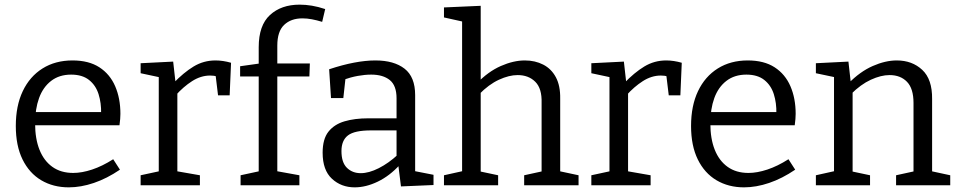

<svg xmlns="http://www.w3.org/2000/svg" viewBox="-20 -797 4125 826"><path d="M276 9Q209 9 157.5 -21.5Q106 -52 77 -111Q48 -170 48 -255Q48 -342 78 -405Q108 -468 163 -502.5Q218 -537 292 -537Q362 -537 407.5 -507.5Q453 -478 475.5 -426Q498 -374 498 -307Q498 -296 497 -285Q496 -274 494 -258H109V-315H424L415 -309Q416 -354 404 -392Q392 -430 363 -453Q334 -476 286 -476Q235 -476 200 -449Q165 -422 148 -375Q131 -328 131 -266Q131 -200 150 -152.5Q169 -105 205.5 -79Q242 -53 295 -53Q332 -53 376 -67.5Q420 -82 467 -112L496 -67Q440 -29 384 -10Q328 9 276 9Z M585 0V-43L673 -62L663 -47V-478L674 -463L585 -482V-525L725 -532L736 -434L725 -438Q770 -485 813 -511Q856 -537 907 -537Q939 -537 974 -527L968 -387H918L906 -486L915 -468Q908 -470 900 -471Q892 -472 884 -472Q844 -472 806.5 -448Q769 -424 735 -386L743 -410V-47L731 -62L840 -43V0Z M1015 0V-43L1103 -62L1093 -50V-479L1103 -468H1013V-512L1105 -525L1093 -510V-594Q1093 -688 1141.5 -732.5Q1190 -777 1269 -777Q1295 -777 1322 -772.5Q1349 -768 1379 -758L1366 -703Q1343 -710 1322 -714Q1301 -718 1281 -718Q1232 -718 1202.5 -690Q1173 -662 1173 -601V-510L1160 -524H1313L1311 -468H1163L1173 -479V-51L1163 -62L1268 -43V0Z M1766 -45 1753 -63 1845 -45V-1L1705 5L1693 -91L1700 -88Q1656 -40 1605 -15.5Q1554 9 1506 9Q1448 9 1408 -28Q1368 -65 1368 -140Q1368 -199 1393 -230.5Q1418 -262 1462 -275Q1506 -288 1564 -288H1695L1686 -278V-374Q1686 -429 1657 -452.5Q1628 -476 1577 -476Q1550 -476 1519.5 -470.5Q1489 -465 1455 -453L1467 -466L1457 -375H1404L1396 -499Q1453 -518 1503 -527.5Q1553 -537 1595 -537Q1675 -537 1720.5 -501.5Q1766 -466 1766 -388ZM1449 -147Q1449 -98 1472.5 -75Q1496 -52 1532 -52Q1567 -52 1609.5 -73.5Q1652 -95 1692 -132L1686 -111V-245L1695 -236H1576Q1505 -236 1477 -214.5Q1449 -193 1449 -147Z M1890 0V-43L1980 -63L1968 -48V-718L1980 -702L1890 -722V-765L2048 -772V-434L2031 -438Q2080 -489 2134.5 -513Q2189 -537 2238 -537Q2282 -537 2317 -519Q2352 -501 2371.5 -464.5Q2391 -428 2390 -372V-48L2380 -62L2469 -43V0H2235V-43L2322 -62L2310 -47V-354Q2312 -416 2283 -445Q2254 -474 2207 -474Q2170 -474 2126.5 -454Q2083 -434 2041 -391L2048 -408V-47L2038 -61L2123 -43V0Z M2524 0V-43L2612 -62L2602 -47V-478L2613 -463L2524 -482V-525L2664 -532L2675 -434L2664 -438Q2709 -485 2752 -511Q2795 -537 2846 -537Q2878 -537 2913 -527L2907 -387H2857L2845 -486L2854 -468Q2847 -470 2839 -471Q2831 -472 2823 -472Q2783 -472 2745.5 -448Q2708 -424 2674 -386L2682 -410V-47L2670 -62L2779 -43V0Z M3181 9Q3114 9 3062.5 -21.5Q3011 -52 2982 -111Q2953 -170 2953 -255Q2953 -342 2983 -405Q3013 -468 3068 -502.5Q3123 -537 3197 -537Q3267 -537 3312.5 -507.5Q3358 -478 3380.5 -426Q3403 -374 3403 -307Q3403 -296 3402 -285Q3401 -274 3399 -258H3014V-315H3329L3320 -309Q3321 -354 3309 -392Q3297 -430 3268 -453Q3239 -476 3191 -476Q3140 -476 3105 -449Q3070 -422 3053 -375Q3036 -328 3036 -266Q3036 -200 3055 -152.5Q3074 -105 3110.5 -79Q3147 -53 3200 -53Q3237 -53 3281 -67.5Q3325 -82 3372 -112L3401 -67Q3345 -29 3289 -10Q3233 9 3181 9Z M3490 0V-43L3580 -63L3568 -48V-478L3580 -463L3490 -482V-525L3630 -532L3641 -434L3630 -438Q3680 -489 3734.5 -513Q3789 -537 3838 -537Q3904 -537 3947.5 -496.5Q3991 -456 3990 -371V-48L3980 -62L4068 -43V0H3835V-43L3922 -62L3910 -47V-354Q3910 -416 3882 -445Q3854 -474 3807 -474Q3770 -474 3726.5 -454Q3683 -434 3641 -392L3648 -408V-47L3638 -61L3723 -43V0Z"/></svg>

Font: Bitter Thin
Style: Regular
Weight: 400
Version: Version 3.021